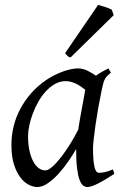

<svg xmlns="http://www.w3.org/2000/svg" viewBox="-20 -732 490 772"><path d="M294.4 -210.4Q297.9 -232.4 302 -256.1Q306.2 -279.8 310.3 -301.8Q314.5 -323.7 317.6 -342Q320.8 -360.4 322.8 -371.1Q315.4 -377 306.6 -383.1Q297.9 -389.2 287.8 -394.3Q277.8 -399.4 266.8 -402.6Q255.9 -405.8 244.1 -405.8Q221.7 -405.8 201.9 -394.8Q182.1 -383.8 165.3 -365.7Q148.4 -347.7 135 -324.5Q121.6 -301.3 112.3 -276.6Q103 -252 97.9 -228Q92.8 -204.1 92.8 -185.1Q92.8 -153.3 98.1 -127.9Q103.5 -102.5 112.8 -84.5Q122.1 -66.4 134.8 -56.6Q147.5 -46.9 162.1 -46.9Q173.8 -46.9 190.7 -61.8Q207.5 -76.7 225.8 -100.3Q244.1 -124 262.2 -153.1Q280.3 -182.1 294.4 -210.4ZM439.9 -33.2Q397.5 -5.4 371.3 7.3Q345.2 20 331.1 20Q322.3 20 314.2 13.9Q306.2 7.8 299.8 -9Q293.5 -25.9 289.8 -55.7Q286.1 -85.4 286.1 -132.8Q273.4 -110.4 255.1 -83.7Q236.8 -57.1 215.8 -33.9Q194.8 -10.7 172.6 4.6Q150.4 20 129.9 20Q113.8 20 95.5 10.7Q77.1 1.5 61.8 -18.8Q46.4 -39.1 36.1 -71Q25.9 -103 25.9 -148.9Q25.9 -187.5 34.9 -224.4Q43.9 -261.2 62 -294.9Q80.1 -328.6 106.2 -358.2Q132.3 -387.7 167 -411.1Q180.2 -419.9 196 -428.2Q211.9 -436.5 228.8 -442.9Q245.6 -449.2 262.2 -453.1Q278.8 -457 293.9 -457Q304.2 -457 314 -454.3Q323.7 -451.7 332.8 -447.3Q341.8 -442.9 350.1 -437.7Q358.4 -432.6 365.7 -427.7Q377 -436 389.6 -443.1Q402.3 -450.2 416 -457L425.8 -439.9Q417.5 -433.1 412.1 -427.7Q406.7 -422.4 402.6 -415.3Q398.4 -408.2 395.5 -397.9Q392.6 -387.7 389.2 -371.1Q381.8 -335.9 375.2 -299.1Q368.7 -262.2 364 -229.5Q359.4 -196.8 356.7 -171.9Q354 -147 354 -136.2Q354 -108.4 355.7 -89.4Q357.4 -70.3 360.4 -58.8Q363.3 -47.4 367.7 -42.2Q372.1 -37.1 377.9 -37.1Q387.7 -37.1 401.1 -39.8Q414.6 -42.5 434.1 -50.8ZM437 -670.9 263.7 -501Q255.9 -502.9 252.2 -506.3Q248.5 -509.8 241.7 -518.1L374.5 -712.4Q379.4 -710.9 387 -708.7Q394.5 -706.5 402.8 -703.9Q411.1 -701.2 418.5 -698.2Q425.8 -695.3 429.7 -692.9Z"/></svg>

Font: Gentium Plus Afr
Style: Italic
Weight: 400
Italic angle: -8°
Designer: J. Victor Gaultney, Annie Olsen, Iska Routamaa, Becca Hirsbrunner
Foundry: SIL International
Version: Version 5.000